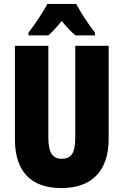

<svg xmlns="http://www.w3.org/2000/svg" viewBox="-20 -947 628 977"><path d="M368 -927H221C204 -892 152 -815 125 -781V-767H226C243 -781 266 -806 294 -840C321 -807 344 -783 364 -767H463V-781C423 -834 391 -883 368 -927ZM533 -242V-714H363V-247C363 -167 342 -139 294 -139C249 -139 226 -168 226 -246V-714H56V-238C56 -72 140 10 292 10C448 10 533 -77 533 -242Z"/></svg>

Font: Noto Sans Arabic UI XCn Bk
Style: Regular
Weight: 900
Width: 2
Designer: Monotype Design Team, Nadine Chahine and Nizar Qandah
Foundry: Monotype Imaging Inc.
Version: Version 2.010